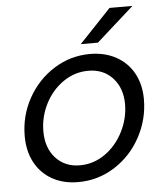

<svg xmlns="http://www.w3.org/2000/svg" viewBox="-54 -811 747 869"><g transform="rotate(-5 319.5 -376.5)"><path d="M43 -218Q43 -310 86.5 -389Q130 -468 205 -515.5Q280 -563 369 -563Q437 -563 488.5 -534.5Q540 -506 567.5 -455Q595 -404 595 -338Q595 -247 551.5 -166.5Q508 -86 432.5 -38Q357 10 267 10Q199 10 148.5 -18.5Q98 -47 70.5 -98.5Q43 -150 43 -218ZM508 -323Q508 -396 466 -442Q424 -488 355 -488Q293 -488 241 -452Q189 -416 159 -357Q129 -298 129 -232Q129 -157 171 -111Q213 -65 281 -65Q343 -65 395 -101.5Q447 -138 477.5 -198Q508 -258 508 -323ZM410 -611H332L476 -763H580Z"/></g></svg>

Font: Open Sauce One
Style: Italic
Weight: 400
Italic angle: -10°
Designer: Alfredo Marco Pradil
Foundry: Creative Sauce Fz LLC
Version: Version 1.477